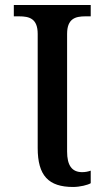

<svg xmlns="http://www.w3.org/2000/svg" viewBox="-20 -734 416 764"><path d="M271 10C298 10 330 2 341 -5V-55C330 -51 319 -49 307 -49C266 -49 247 -76 247 -131V-599C247 -660 280 -669 320 -669H341V-714H35V-669H56C97 -669 130 -660 130 -599V-145C130 -35 173 10 271 10Z"/></svg>

Font: Noto Serif Thai Medium
Style: Regular
Weight: 500
Designer: Monotype Design Team
Foundry: Monotype Imaging Inc.
Version: Version 1.901;PS 001.901;hotconv 1.0.88;makeotf.lib2.5.64775